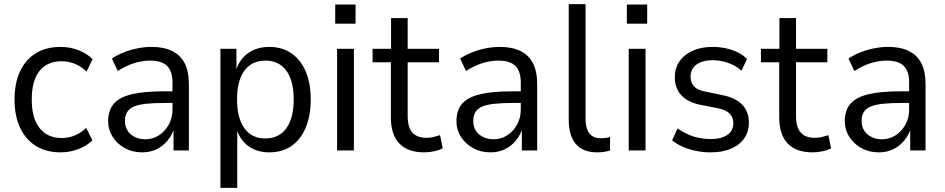

<svg xmlns="http://www.w3.org/2000/svg" viewBox="-20 -725 4554 925"><path d="M272 9Q203 9 153.5 -21.5Q104 -52 77 -109Q50 -166 50 -246Q50 -325 77 -382Q104 -439 153.5 -469Q203 -499 272 -499Q317 -499 357.5 -483.5Q398 -468 426 -440L397 -380Q372 -405 341 -417.5Q310 -430 278 -430Q208 -430 170.5 -383.5Q133 -337 133 -245Q133 -155 171 -107.5Q209 -60 277 -60Q310 -60 340.5 -72.5Q371 -85 395 -109L425 -49Q398 -22 357 -6.5Q316 9 272 9Z M665 9Q618 9 581 -11.5Q544 -32 522.5 -66Q501 -100 501 -140Q501 -194 528.5 -225.5Q556 -257 615 -271Q674 -285 768 -285H824V-229H774Q721 -229 684 -225Q647 -221 625 -211.5Q603 -202 592.5 -185Q582 -168 582 -143Q582 -102 610 -78Q638 -54 681 -54Q716 -54 745.5 -73Q775 -92 793 -124.5Q811 -157 811 -197V-326Q811 -382 785 -407.5Q759 -433 704 -433Q665 -433 626.5 -421Q588 -409 547 -383L519 -443Q546 -461 578 -473.5Q610 -486 644 -492.5Q678 -499 711 -499Q769 -499 809 -479.5Q849 -460 869.5 -420.5Q890 -381 890 -319V0H816V-109H820Q809 -74 787 -47.5Q765 -21 734.5 -6Q704 9 665 9Z M1042 180V-490H1119V-380H1115Q1132 -438 1174.5 -468.5Q1217 -499 1277 -499Q1339 -499 1384 -468Q1429 -437 1453 -380.5Q1477 -324 1477 -245Q1477 -168 1453 -110.5Q1429 -53 1384.5 -22Q1340 9 1277 9Q1217 9 1176 -21.5Q1135 -52 1118 -108H1123V180ZM1258 -58Q1324 -58 1359.5 -107Q1395 -156 1395 -246Q1395 -336 1359.5 -384.5Q1324 -433 1259 -433Q1193 -433 1157.5 -384.5Q1122 -336 1122 -246Q1122 -156 1157.5 -107Q1193 -58 1258 -58Z M1595 -611V-703H1693V-611ZM1604 0V-490H1685V0Z M2024 9Q1944 9 1903.5 -34Q1863 -77 1863 -160V-425H1775V-490H1864V-638H1944V-490H2095V-425H1944V-168Q1944 -112 1966.5 -86.5Q1989 -61 2035 -61Q2053 -61 2069 -65Q2085 -69 2100 -74L2113 -11Q2098 -2 2073 3.5Q2048 9 2024 9Z M2343 9Q2296 9 2259 -11.5Q2222 -32 2200.5 -66Q2179 -100 2179 -140Q2179 -194 2206.5 -225.5Q2234 -257 2293 -271Q2352 -285 2446 -285H2502V-229H2452Q2399 -229 2362 -225Q2325 -221 2303 -211.5Q2281 -202 2270.5 -185Q2260 -168 2260 -143Q2260 -102 2288 -78Q2316 -54 2359 -54Q2394 -54 2423.5 -73Q2453 -92 2471 -124.5Q2489 -157 2489 -197V-326Q2489 -382 2463 -407.5Q2437 -433 2382 -433Q2343 -433 2304.5 -421Q2266 -409 2225 -383L2197 -443Q2224 -461 2256 -473.5Q2288 -486 2322 -492.5Q2356 -499 2389 -499Q2447 -499 2487 -479.5Q2527 -460 2547.5 -420.5Q2568 -381 2568 -319V0H2494V-109H2498Q2487 -74 2465 -47.5Q2443 -21 2412.5 -6Q2382 9 2343 9Z M2857 9Q2790 9 2755 -30.5Q2720 -70 2720 -148V-705H2801V-153Q2801 -126 2808 -104.5Q2815 -83 2831 -71Q2847 -59 2873 -59Q2886 -59 2898 -60.5Q2910 -62 2919 -65V0Q2902 5 2888 7Q2874 9 2857 9Z M3000 -611V-703H3098V-611ZM3009 0V-490H3090V0Z M3404 9Q3368 9 3333 2Q3298 -5 3269 -18Q3240 -31 3218 -49L3244 -106Q3269 -89 3295 -77.5Q3321 -66 3348.5 -60.5Q3376 -55 3403 -55Q3455 -55 3484 -75Q3513 -95 3513 -131Q3513 -161 3494.5 -178.5Q3476 -196 3437 -204L3354 -220Q3294 -232 3262.5 -266Q3231 -300 3231 -352Q3231 -397 3253.5 -429.5Q3276 -462 3317 -480.5Q3358 -499 3413 -499Q3445 -499 3476 -492.5Q3507 -486 3533.5 -473Q3560 -460 3579 -441L3552 -384Q3533 -402 3510 -413Q3487 -424 3462.5 -429.5Q3438 -435 3414 -435Q3364 -435 3335.5 -414Q3307 -393 3307 -355Q3307 -327 3323.5 -309Q3340 -291 3377 -284L3459 -267Q3524 -254 3556 -220.5Q3588 -187 3588 -134Q3588 -91 3565.5 -58.5Q3543 -26 3501.5 -8.5Q3460 9 3404 9Z M3895 9Q3815 9 3774.5 -34Q3734 -77 3734 -160V-425H3646V-490H3735V-638H3815V-490H3966V-425H3815V-168Q3815 -112 3837.5 -86.5Q3860 -61 3906 -61Q3924 -61 3940 -65Q3956 -69 3971 -74L3984 -11Q3969 -2 3944 3.5Q3919 9 3895 9Z M4214 9Q4167 9 4130 -11.5Q4093 -32 4071.5 -66Q4050 -100 4050 -140Q4050 -194 4077.5 -225.5Q4105 -257 4164 -271Q4223 -285 4317 -285H4373V-229H4323Q4270 -229 4233 -225Q4196 -221 4174 -211.5Q4152 -202 4141.5 -185Q4131 -168 4131 -143Q4131 -102 4159 -78Q4187 -54 4230 -54Q4265 -54 4294.5 -73Q4324 -92 4342 -124.5Q4360 -157 4360 -197V-326Q4360 -382 4334 -407.5Q4308 -433 4253 -433Q4214 -433 4175.5 -421Q4137 -409 4096 -383L4068 -443Q4095 -461 4127 -473.5Q4159 -486 4193 -492.5Q4227 -499 4260 -499Q4318 -499 4358 -479.5Q4398 -460 4418.5 -420.5Q4439 -381 4439 -319V0H4365V-109H4369Q4358 -74 4336 -47.5Q4314 -21 4283.5 -6Q4253 9 4214 9Z"/></svg>

Font: Nunito Sans 10pt SemiCondensed
Style: Regular
Weight: 400
Width: 4
Designer: Vernon Adams
Foundry: Vernon Adams
Version: Version 3.101;gftools[0.9.27]